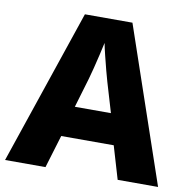

<svg xmlns="http://www.w3.org/2000/svg" viewBox="-80 -796 868 875"><g transform="rotate(10 354.0 -358.5)"><path d="M521 0 476 -152H233L187 0H0L243 -717H463L708 0ZM397 -432Q392 -448 383.5 -481Q375 -514 366.5 -548Q358 -582 354 -604Q349 -581 341.5 -548.5Q334 -516 326 -484.5Q318 -453 312 -432L271 -294H438Z"/></g></svg>

Font: Noto Sans Georgian ExtraBold
Style: Regular
Weight: 800
Designer: Monotype Design Team, Akaki Razmadze
Foundry: Google LLC
Version: Version 2.005; ttfautohint (v1.8.4.7-5d5b)